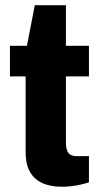

<svg xmlns="http://www.w3.org/2000/svg" viewBox="-20 -702 385 734"><path d="M217 12Q171 12 140 -3Q109 -18 93.5 -47Q78 -76 78 -118V-410H18V-527H83L113 -682H232V-527H320V-410H232V-157Q232 -131 241 -118Q250 -105 274 -105H320V-5Q305 0 287 4Q269 8 250.5 10Q232 12 217 12Z"/></svg>

Font: Archivo SemiCondensed ExtraBold
Style: Regular
Weight: 800
Width: 4
Designer: Hector Gatti
Foundry: Omnibus-Type
Version: Version 2.001